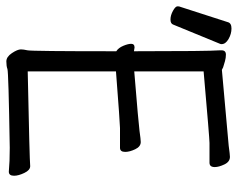

<svg xmlns="http://www.w3.org/2000/svg" viewBox="-174 -664 767 620"><g transform="rotate(90 210.0 -353.5)"><path d="M-29 -705Q-26 -717 -8.5 -717Q9 -717 25.5 -707.5Q42 -698 42 -685Q42 -682 41 -680L-21 -529Q-24 -520 -37.5 -520Q-51 -520 -65.5 -528Q-80 -536 -80 -542.5Q-80 -549 -79 -550ZM59 -37Q59 -45 62 -58.5Q65 -72 65 -345Q54 -352 47.5 -367.5Q41 -383 41 -393Q41 -404 53 -404L65 -402Q65 -643 62 -679V-685Q62 -699 76 -699Q86 -699 97 -696Q108 -693 117 -690L125 -686L370 -708Q399 -712 406 -712Q422 -712 430.5 -694Q439 -676 439 -663Q439 -646 425 -646H361Q346 -646 130 -627V-403Q301 -417 322 -420Q350 -424 358 -424Q373 -424 381.5 -406Q390 -388 390 -374Q390 -357 377 -357H313Q299 -357 130 -344V-59Q418 -65 436 -67Q449 -67 458 -48Q467 -29 467 -15Q467 2 454 2Q422 -1 377 -1Q132 3 122.5 6.5Q113 10 98 10Q83 10 71 -8Q59 -26 59 -37Z"/></g></svg>

Font: Moon Stars Kai HW
Style: Regular
Weight: 400
Designer: GuiWonder
Version: Version 1.101